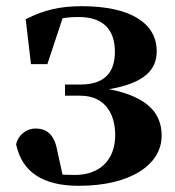

<svg xmlns="http://www.w3.org/2000/svg" viewBox="-20 -583 566 620"><path d="M235 17C401 17 502 -51 502 -145C502 -214 461 -270 332 -295C445 -314 487 -357 486 -419C485 -510 399 -563 244 -563C174 -563 122 -551 63 -521L80 -376H133L182 -524C198 -527 215 -528 235 -528C309 -528 350 -491 351 -419C352 -348 317 -310 239 -310H190V-274H239C321 -274 352 -213 352 -147C352 -68 304 -18 221 -18L182 -19L165 -96C155 -153 127 -168 94 -168C69 -168 40 -151 32 -117C51 -28 117 17 235 17Z"/></svg>

Font: GenKiMin2 TW H
Style: Regular
Weight: 900
Version: Version 2.100;PS 2.1;hotconv 16.6.51;makeotf.lib2.5.65220 DE